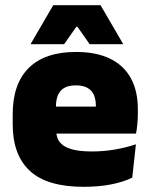

<svg xmlns="http://www.w3.org/2000/svg" viewBox="-20 -708 580 741"><path d="M303 13Q161.5 13 95.2 -48.5Q29 -110 29 -228.5V-267Q29 -384.5 91.2 -446Q153.5 -507.5 273 -507.5Q352.5 -507.5 405.5 -481.2Q458.5 -455 485.2 -405.8Q512 -356.5 512 -287V-271.5Q512 -251.5 510.2 -230.8Q508.5 -210 505 -192.5H346.5Q348.5 -223 349.2 -250Q350 -277 350 -298.5Q350 -324.5 342 -342.2Q334 -360 317 -369.2Q300 -378.5 273 -378.5Q232.5 -378.5 214.2 -357.5Q196 -336.5 196 -298V-253.5L197 -234.5V-203.5Q197 -188 202.5 -173.5Q208 -159 222.8 -147.8Q237.5 -136.5 264.8 -130Q292 -123.5 335.5 -123.5Q380 -123.5 422.5 -130.8Q465 -138 504.5 -151L490.5 -22.5Q456 -5.5 408.2 3.8Q360.5 13 303 13ZM469.5 -192.5H122.5V-296.5H469.5ZM99 -539.5 185.5 -688H368L454.5 -539.5V-537.5H326L279 -604.5H274.5L227.5 -537.5H99Z"/></svg>

Font: Anek Malayalam ExtraBold
Style: Regular
Weight: 800
Version: Version 1.003